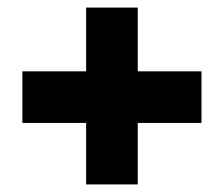

<svg xmlns="http://www.w3.org/2000/svg" viewBox="-20 -486 590 506"><path d="M511 -162H343V0H207V-162H39V-298H207V-466H343V-298H511Z"/></svg>

Font: Ysabeau Heavy
Style: Regular
Weight: 800
Designer: Christian Thalmann (Catharsis Fonts)
Version: Version 0.003